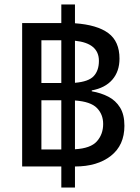

<svg xmlns="http://www.w3.org/2000/svg" viewBox="-20 -780 624 858"><path d="M79 -36V-677H254V-760H315V-676Q414 -669 464 -632Q514 -595 514 -518Q514 -461 482 -424Q450 -387 390 -376V-372Q431 -365 464 -348Q497 -331 516.5 -299.5Q536 -268 536 -218Q536 -131 475.5 -83.5Q415 -36 315 -36V58H254V-36ZM165 -409H254V-600H165ZM422 -508Q422 -587 315 -598V-410Q376 -415 399 -440Q422 -465 422 -508ZM165 -112H254V-332H165ZM441 -226Q441 -269 413 -297.5Q385 -326 315 -331V-113Q385 -117 413 -148.5Q441 -180 441 -226Z"/></svg>

Font: Noto IKEA Latin
Style: Regular
Weight: 400
Designer: Monotype Design Team
Foundry: Monotype Imaging Inc.
Version: Version 1.0